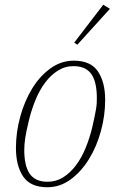

<svg xmlns="http://www.w3.org/2000/svg" viewBox="-20 -775 509 807"><path d="M180 -11Q216 -11 246 -30Q276 -49 299.5 -80.5Q323 -112 340 -153.5Q357 -195 368 -241Q374 -266 377.5 -284Q381 -302 383.5 -316Q386 -330 386.5 -341.5Q387 -353 387 -364Q387 -394 382 -418.5Q377 -443 366 -460.5Q355 -478 336 -487.5Q317 -497 289 -497Q253 -497 223 -478Q193 -459 169.5 -427.5Q146 -396 129 -354.5Q112 -313 101 -267Q89 -217 85.5 -191.5Q82 -166 82 -144Q82 -114 87 -89.5Q92 -65 103 -47.5Q114 -30 133 -20.5Q152 -11 180 -11ZM179 12Q108 12 77.5 -33Q47 -78 47 -153Q47 -219 65 -284.5Q83 -350 115 -402.5Q147 -455 192 -487.5Q237 -520 290 -520Q361 -520 391.5 -475Q422 -430 422 -355Q422 -289 404 -223.5Q386 -158 353.5 -105.5Q321 -53 276.5 -20.5Q232 12 179 12ZM292 -596 414 -755 442 -738 305 -587Z"/></svg>

Font: IBM Plex Serif ExtraLight
Style: Italic
Weight: 200
Italic angle: -14°
Designer: Mike Abbink, Paul van der Laan, Pieter van Rosmalen
Foundry: Bold Monday
Version: Version 2.5